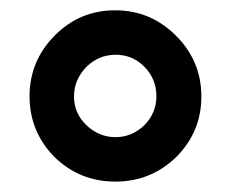

<svg xmlns="http://www.w3.org/2000/svg" viewBox="-20 -744 446 371"><path d="M85 -440.9Q37.1 -489.7 37.1 -557.9Q37.1 -626 85.4 -675Q133.8 -724.1 202.4 -724.1Q271 -724.1 320.1 -675Q369.1 -626 369.1 -557.6Q369.1 -489.3 320.8 -440.9Q272 -393.1 202.9 -393.1Q133.8 -393.1 85 -440.9ZM258.8 -502Q282.2 -525.4 282.2 -558.3Q282.2 -591.3 259.3 -614.7Q236.3 -638.2 203.4 -638.2Q170.4 -638.2 146.5 -614.3Q123 -589.8 123 -557.6Q123 -525.4 147 -502Q171.4 -479 203.1 -479Q234.9 -479 258.8 -502Z"/></svg>

Font: Open Sans Hebrew Condensed
Style: Bold
Weight: 700
Width: 3
Foundry: Ascender Corporation, Yanek Iontef
Version: Version 2.001;PS 002.001;hotconv 1.0.70;makeotf.lib2.5.58329